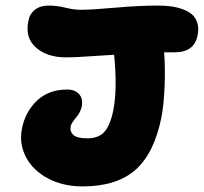

<svg xmlns="http://www.w3.org/2000/svg" viewBox="-20 -688 732 690"><path d="M276.9 -18.1Q207.5 -18.1 153.3 -46.4Q99.1 -74.7 73.5 -123Q47.9 -171.4 59.1 -227.1Q71.3 -287.1 113.3 -326.7Q155.3 -366.2 221.2 -366.2Q250 -366.2 264.4 -349.6Q278.8 -333 273.9 -305.2Q269.5 -284.7 252.7 -264.6Q235.8 -244.6 233.9 -233.9Q230.5 -215.3 243.7 -203.1Q256.8 -190.9 293.9 -190.9Q334.5 -190.9 355.5 -214.6Q376.5 -238.3 387.2 -292Q402.3 -367.7 390.1 -491.2Q369.6 -490.2 328.9 -487.3Q288.1 -484.4 262.2 -483.2Q236.3 -481.9 215.8 -481.9Q149.9 -481.9 109.6 -516.8Q69.3 -551.8 82 -612.8Q86.4 -638.2 105.7 -653.1Q125 -668 154.8 -668Q183.6 -668 215.1 -660.4Q246.6 -652.8 269 -652.8Q308.6 -652.8 394.3 -660.4Q480 -668 545.9 -668Q571.3 -668 592.8 -665.3Q614.3 -662.6 635.3 -655.3Q656.2 -647.9 669.7 -636.5Q683.1 -625 689.2 -605.5Q695.3 -585.9 689.9 -560.1Q677.7 -500 607.9 -500H569.8Q574.2 -445.3 571.5 -377.9Q568.8 -310.5 560.1 -266.1Q534.2 -137.2 466.8 -77.6Q399.4 -18.1 276.9 -18.1Z"/></svg>

Font: Shantell Sans Irregular
Style: Italic
Weight: 800
Italic angle: -11.31°
Designer: Stephen Nixon, Anya Danilova, Shantell Martin
Foundry: Arrow Type
Version: Version 1.006;[9816181b4]